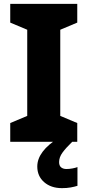

<svg xmlns="http://www.w3.org/2000/svg" viewBox="-20 -734 453 994"><path d="M380 0H33V-97L121 -134V-580L33 -617V-714H380V-617L292 -580V-134L380 -97ZM286 105Q286 124 296.5 132.5Q307 141 324 141Q339 141 355 138Q371 135 381 131V228Q365 233 345.5 236.5Q326 240 301 240Q244 240 208.5 209Q173 178 173 128Q173 49 285 -21L354 0Q321 32 303.5 56Q286 80 286 105Z"/></svg>

Font: Noto Sans Kannada ExtraBold
Style: Regular
Weight: 800
Designer: Jelle Bosma - Monotype Design Team
Foundry: Monotype Imaging Inc.
Version: Version 2.005; ttfautohint (v1.8.4.7-5d5b)